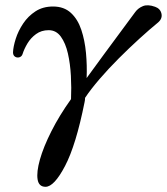

<svg xmlns="http://www.w3.org/2000/svg" viewBox="-20 -503 641 738"><path d="M155 215Q129 215 124.5 186.5Q120 158 133.5 110Q147 62 177.5 1.5Q208 -59 253 -122Q255 -165 252.5 -211.5Q250 -258 241 -297.5Q232 -337 214 -362Q196 -387 167 -387Q139 -387 118.5 -372Q98 -357 85.5 -336Q73 -315 67 -296Q64 -286 55 -283Q46 -280 38 -285Q30 -290 30 -302Q31 -324 40.5 -354Q50 -384 69 -412.5Q88 -441 116.5 -459.5Q145 -478 184 -478Q226 -478 252.5 -453.5Q279 -429 292.5 -388.5Q306 -348 310.5 -299.5Q315 -251 313 -203Q345 -247 381 -296Q417 -345 449 -388Q481 -431 500 -457Q511 -472 529.5 -479.5Q548 -487 576 -477Q596 -470 600.5 -451Q605 -432 588 -417Q555 -390 515.5 -354Q476 -318 436.5 -278.5Q397 -239 363 -199.5Q329 -160 307 -127Q307 -123 306.5 -118.5Q306 -114 305 -110Q272 55 230 135Q188 215 155 215Z"/></svg>

Font: TsukuhouMincho
Style: Regular
Weight: 400
Designer: Iose
Foundry: Typographish
Version: Version 1.001; ttfautohint (v1.8.3)